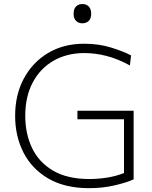

<svg xmlns="http://www.w3.org/2000/svg" viewBox="-20 -948 775 977"><path d="M660 -35.5Q624.5 -19 563.5 -4.8Q502.5 9.5 434 9.5Q310 9.5 226 -39.5Q142 -88.5 99.5 -171.8Q57 -255 57 -358.5Q57 -465.5 101.2 -548.2Q145.5 -631 224.5 -678.2Q303.5 -725.5 408.5 -725.5Q483.5 -725.5 547.2 -705.5Q611 -685.5 647 -666L641 -615Q580 -648.5 522.5 -663.2Q465 -678 410 -678Q320.5 -678 252.5 -639Q184.5 -600 146.5 -528.2Q108.5 -456.5 108.5 -358.5Q108.5 -268 143 -195.2Q177.5 -122.5 249.8 -79.8Q322 -37 436 -37Q478 -37 523.5 -44Q569 -51 611 -67.5V-341H374V-384.5H660ZM398.5 -829.5Q379.5 -829.5 367 -841.8Q354.5 -854 354.5 -878Q354.5 -903 367 -915.2Q379.5 -927.5 399.5 -927.5Q419.5 -927.5 431.8 -914.8Q444 -902 444 -878Q444 -854 431.8 -841.8Q419.5 -829.5 398.5 -829.5Z"/></svg>

Font: Heraclito ExtraLight
Style: Regular
Weight: 200
Designer: Kostas Bartsokas (font) & Cristiano Sobral (main changes)
Foundry: Kostas Bartsokas (font) & Cristiano Sobral (main changes)
Version: Version 1.00;July 8, 2020;FontCreator 13.0.0.2655 64-bit